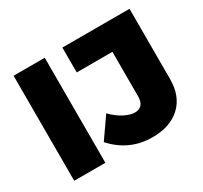

<svg xmlns="http://www.w3.org/2000/svg" viewBox="-146 -901 1172 1110"><g transform="rotate(-30 440.0 -346.0)"><path d="M59.1 -701.2H267.1V0H59.1ZM833 -231.9Q833 -118.2 764.6 -54.7Q696.3 8.8 578.1 8.8Q423.8 8.8 318.8 -107.9L414.1 -245.1Q452.1 -206.5 491.5 -186.3Q530.8 -166 561 -166Q590.3 -166 606.7 -184.1Q623 -202.1 623 -236.8V-535.2H384.8V-701.2H833Z"/></g></svg>

Font: Montserrat-Arabic ExtraBold
Style: Regular
Weight: 800
Designer: Mohamed Gaber
Foundry: Kief Type Foundry
Version: Version 5.008;PS 005.008;hotconv 1.0.88;makeotf.lib2.5.64775